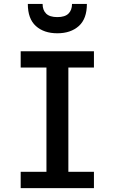

<svg xmlns="http://www.w3.org/2000/svg" viewBox="-20 -977 595 997"><path d="M87.4 -85H221.2V-626.5H87.4V-710.9H467.8V-626.5H335V-85H467.8V0H87.4ZM277.8 -804.2Q208 -804.2 166.3 -841.8Q124.5 -879.4 124.5 -956.5H201.2Q201.2 -924.8 219.5 -906.5Q237.8 -888.2 277.8 -888.2Q317.4 -888.2 335.7 -906.5Q354 -924.8 354 -956.5H431.2Q431.2 -879.4 389.2 -841.8Q347.2 -804.2 277.8 -804.2Z"/></svg>

Font: Monda Medium
Style: Regular
Weight: 500
Designer: Vernon Adams
Foundry: Vernon Adams
Version: Version 2.200